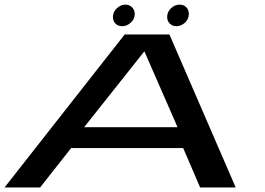

<svg xmlns="http://www.w3.org/2000/svg" viewBox="-22 -830 1174 850"><path d="M-2 0H155.5L293 -174.5H789L864 0H1021.5L728 -677.5H530ZM350.5 -267 616.5 -602H617.5L764 -267ZM519.5 -714Q540 -714 557.2 -730Q574.5 -746 574.5 -768Q574.5 -786 562.5 -797.8Q550.5 -809.5 533.5 -809.5Q512 -809.5 495 -793.2Q478 -777 478 -755Q478 -737 489.2 -725.5Q500.5 -714 519.5 -714ZM758.5 -714Q780.5 -714 797.2 -730Q814 -746 814 -768Q814 -786 802.8 -797.8Q791.5 -809.5 773 -809.5Q752 -809.5 735 -793.2Q718 -777 718 -755Q718 -737 729.8 -725.5Q741.5 -714 758.5 -714Z"/></svg>

Font: Anybody ExtraExpanded Medium
Style: Italic
Weight: 500
Width: 8
Italic angle: -10°
Version: Version 1.113;gftools[0.9.25]